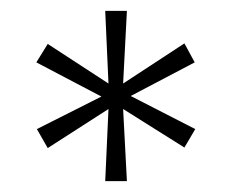

<svg xmlns="http://www.w3.org/2000/svg" viewBox="-20 -708 428 354"><path d="M174 -374 180 -507 68 -435 48 -470 167 -530 47 -593 68 -627 180 -554 174 -688H214L207 -554L320 -628L339 -593L221 -531L340 -470L320 -436L207 -507L214 -374Z"/></svg>

Font: Saira ExtraCondensed ExtraLight
Style: Regular
Weight: 250
Width: 2
Designer: Hector Gatti with collaboration of the Omnibus-Type team
Foundry: Omnibus-Type
Version: Version 1.101